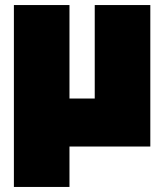

<svg xmlns="http://www.w3.org/2000/svg" viewBox="-20 -580 650 760"><path d="M575 -560V0H255V160H35V-560H255V-190H355V-560Z"/></svg>

Font: Tektur SemiCondensed Black
Style: Regular
Weight: 900
Width: 4
Designer: Adam Jagosz
Foundry: Adam Jagosz
Version: Version 1.005;gftools[0.9.30]